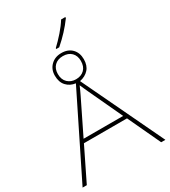

<svg xmlns="http://www.w3.org/2000/svg" viewBox="-237 -1075 1048 1185"><g transform="rotate(-30 287.0 -482.5)"><path d="M279 -822H300Q373 -885 426 -958V-965H396Q375 -931 343 -894.5Q311 -858 279 -828ZM292 -599Q257 -599 233.5 -621Q210 -643 210 -683Q210 -720 232 -742Q254 -764 292 -764Q330 -764 352 -742Q374 -720 374 -683Q374 -643 351.5 -621Q329 -599 292 -599ZM148 -258 266 -499Q273 -513 279 -526.5Q285 -540 292 -556Q299 -540 305.5 -525.5Q312 -511 318 -498L430 -258ZM-8 0H22L136 -233H443L552 0H582L307 -577Q347 -585 371 -611.5Q395 -638 395 -683Q395 -729 367.5 -757Q340 -785 293 -785Q247 -785 218 -756.5Q189 -728 189 -684Q189 -637 214 -610Q239 -583 278 -578Z"/></g></svg>

Font: Noto Sans UI Thin
Style: Regular
Weight: 250
Designer: Monotype Design Team
Foundry: Monotype Imaging Inc.
Version: Version 1.901